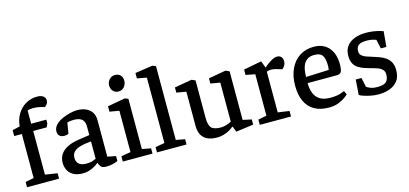

<svg xmlns="http://www.w3.org/2000/svg" viewBox="-62 -1137 3367 1580"><g transform="rotate(-15 1621.5 -347.0)"><path d="M16 0V-45L88 -59V-434H23V-484L87 -499Q92 -557 119 -602Q146 -647 190 -673Q234 -699 287 -699Q322 -699 340 -685Q358 -671 358 -650Q358 -630 347 -616.5Q336 -603 328 -599Q305 -607 280.5 -611.5Q256 -616 233 -616Q221 -616 207.5 -614.5Q194 -613 184 -608V-496H313V-464L300 -434H185V-62L289 -46V0Z M493 9Q441 9 410 -9Q379 -27 365 -55.5Q351 -84 351 -117Q351 -160 372 -190.5Q393 -221 432.5 -240.5Q472 -260 527 -268L622 -282V-355Q622 -381 612.5 -399.5Q603 -418 583 -427Q563 -436 531 -436Q508 -436 492.5 -433Q477 -430 474 -428L459 -337Q458 -336 449 -332.5Q440 -329 421 -329Q399 -329 383.5 -341.5Q368 -354 368 -379Q368 -411 391 -435Q414 -459 448 -474.5Q482 -490 517 -498Q552 -506 576 -506Q621 -506 653 -491Q685 -476 702 -449Q719 -422 719 -384V-72L790 -58V-16Q788 -15 774 -9.5Q760 -4 738.5 0.5Q717 5 690 5Q658 5 645.5 -9.5Q633 -24 629 -42H624Q612 -31 592 -19.5Q572 -8 547 0.5Q522 9 493 9ZM540 -61Q573 -61 596 -69.5Q619 -78 622 -80V-228Q562 -223 525 -211.5Q488 -200 471.5 -180.5Q455 -161 455 -133Q455 -61 540 -61Z M832 0V-45L913 -59V-411L832 -425V-471L982 -498L1010 -487V-59L1085 -45V0ZM948 -566Q920 -566 902.5 -585Q885 -604 885 -633Q885 -662 904.5 -683.5Q924 -705 953 -705Q981 -705 998.5 -688Q1016 -671 1016 -640Q1016 -611 997.5 -588.5Q979 -566 948 -566Z M1123 0V-45L1202 -59V-616L1121 -631V-677L1271 -699L1299 -688V-59L1375 -45V0Z M1634 10Q1561 10 1523.5 -25Q1486 -60 1486 -129V-420L1404 -434V-478L1552 -504L1583 -490V-170Q1583 -110 1604.5 -86Q1626 -62 1686 -62Q1706 -62 1731.5 -69.5Q1757 -77 1775 -87V-420L1694 -434V-478L1842 -504L1873 -490V-76L1947 -60V-16L1798 4L1779 -44L1774 -43Q1750 -20 1711 -5Q1672 10 1634 10Z M1999 0V-45L2071 -59V-412L1992 -427V-473L2145 -502L2167 -443Q2175 -451 2194 -465.5Q2213 -480 2237 -493Q2261 -506 2281 -506Q2302 -506 2315 -492.5Q2328 -479 2328 -454Q2328 -436 2319.5 -420.5Q2311 -405 2297 -394L2246 -409Q2234 -412 2225 -413.5Q2216 -415 2206 -415Q2196 -415 2185.5 -413Q2175 -411 2168 -408V-61L2265 -47V0Z M2587 10Q2513 10 2463 -19Q2413 -48 2388 -103Q2363 -158 2363 -235Q2363 -318 2392 -379Q2421 -440 2472.5 -473Q2524 -506 2591 -506Q2639 -506 2672.5 -489.5Q2706 -473 2726 -446Q2746 -419 2755.5 -386Q2765 -353 2765 -318Q2765 -264 2754.5 -247Q2744 -230 2717 -230H2468Q2468 -183 2482 -145.5Q2496 -108 2529 -86.5Q2562 -65 2617 -65Q2674 -65 2705 -76Q2736 -87 2740 -89L2755 -57Q2752 -54 2731 -37.5Q2710 -21 2673.5 -5.5Q2637 10 2587 10ZM2469 -282 2664 -290Q2667 -308 2667 -328Q2667 -383 2649.5 -411.5Q2632 -440 2579 -440Q2540 -440 2515.5 -421Q2491 -402 2480 -366.5Q2469 -331 2469 -282Z M3011 11Q2975 11 2941.5 4Q2908 -3 2883 -11.5Q2858 -20 2849 -27L2858 -156H2907L2924 -76Q2935 -68 2958 -59Q2981 -50 3014 -50Q3073 -50 3092.5 -71.5Q3112 -93 3112 -131Q3112 -158 3096.5 -173.5Q3081 -189 3056 -198Q3031 -207 3002 -214Q2975 -221 2948 -230.5Q2921 -240 2898.5 -254.5Q2876 -269 2862.5 -294.5Q2849 -320 2849 -359Q2849 -409 2873.5 -441.5Q2898 -474 2941 -490Q2984 -506 3038 -506Q3070 -506 3099.5 -501.5Q3129 -497 3151.5 -491Q3174 -485 3183 -481L3171 -350H3124L3107 -427Q3100 -431 3077.5 -436.5Q3055 -442 3030 -442Q2976 -442 2956.5 -425Q2937 -408 2937 -375Q2937 -353 2951 -339.5Q2965 -326 2988.5 -317.5Q3012 -309 3040 -301Q3067 -293 3095.5 -282.5Q3124 -272 3147.5 -255.5Q3171 -239 3185.5 -213Q3200 -187 3200 -146Q3200 -87 3173 -53Q3146 -19 3102.5 -4Q3059 11 3011 11Z"/></g></svg>

Font: Faustina Light Medium
Style: Regular
Weight: 500
Version: Version 1.200